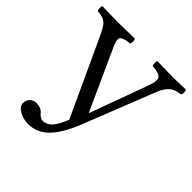

<svg xmlns="http://www.w3.org/2000/svg" viewBox="-179 -785 945 945"><g transform="rotate(45 294.0 -312.5)"><path d="M104.5 -522.9Q95.2 -543 89.6 -554Q84 -564.9 76.9 -576.4Q69.8 -587.9 64 -593.3Q58.1 -598.6 49.1 -603.5Q40 -608.4 29.8 -610.4Q19.5 -612.3 4.9 -613.8Q0.5 -618.2 0 -630.4Q-0.5 -642.6 3.9 -647Q97.7 -645 107.9 -645Q135.3 -645 229 -647Q233.4 -642.6 233.4 -630.4Q233.4 -618.2 229 -613.8Q180.2 -608.9 173.6 -592.8Q167 -576.7 188.5 -534.2L327.1 -229H329.1L438 -527.8Q444.8 -546.9 447.5 -558.1Q450.2 -569.3 450 -580.6Q449.7 -591.8 443.1 -597.9Q436.5 -604 422.9 -608.2Q409.2 -612.3 387.2 -613.8Q382.8 -618.2 382.8 -630.4Q382.8 -642.6 387.2 -647Q481 -645 496.1 -645Q503.9 -645 584 -647Q588.4 -642.6 588.4 -630.4Q588.4 -618.2 584 -613.8Q560.1 -610.8 543.5 -603.3Q526.9 -595.7 515.6 -581.5Q504.4 -567.4 498.3 -555.2Q492.2 -543 483.9 -521L341.8 -161.1Q306.6 -72.3 262.2 -25.4Q217.3 22 153.8 22Q120.6 22 92.3 5.9Q64 -10.3 64 -33.2Q64 -54.2 77.4 -67.6Q90.8 -81.1 112.8 -81.1Q124.5 -81.1 138.4 -75.9Q152.3 -70.8 159.2 -62Q176.3 -40 194.8 -40Q220.2 -40 240.7 -61Q261.2 -82 283.2 -136.2Z"/></g></svg>

Font: Linux Libertine Display G
Style: Regular
Weight: 400
Designer: Philipp H. Poll
Foundry: Philipp H. Poll
Version: Version 5.0.9